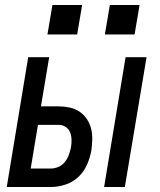

<svg xmlns="http://www.w3.org/2000/svg" viewBox="-20 -749 640 769"><path d="M397 0 483 -520H567L480 0ZM7 0 93 -520H177L144 -323H214Q236 -323 258 -318.5Q280 -314 297.5 -302.5Q315 -291 327 -273.5Q339 -256 344.5 -235Q350 -214 349.5 -191.5Q349 -169 346 -147Q341 -118 328.5 -89.5Q316 -61 293.5 -40Q271 -19 241.5 -9.5Q212 0 183 0ZM183 -74Q199 -74 214 -80.5Q229 -87 239.5 -100Q250 -113 255.5 -128Q261 -143 264 -158Q267 -174 266.5 -190Q266 -206 260.5 -219.5Q255 -233 242.5 -241Q230 -249 214 -249H132L103 -74ZM400 -611 420 -729H539L519 -611ZM170 -611 190 -729H309L289 -611Z"/></svg>

Font: Iosevka SS04 Extended Oblique
Style: Regular
Weight: 400
Width: 7
Italic angle: -9°
Monospace: yes
Designer: Belleve Invis
Foundry: Belleve Invis
Version: Version 19.0.0; ttfautohint (v1.8.4)